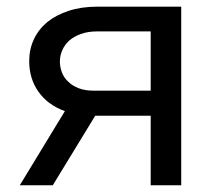

<svg xmlns="http://www.w3.org/2000/svg" viewBox="-20 -548 640 568"><path d="M516.1 -528.3H268.1Q221.2 -528.3 183.6 -516.1Q146 -503.9 120.1 -482.9Q94.2 -461.4 80.3 -431.9Q66.4 -402.3 66.4 -367.2Q66.4 -315.4 93.8 -276.6Q121.1 -237.8 171.9 -219.2L38.6 0H136.2L261.7 -205.6H425.8V0H516.1ZM157.2 -366.2Q157.2 -383.3 164.1 -399.2Q170.9 -415 184.6 -427.7Q198.2 -439.9 219.2 -447.5Q240.2 -455.1 268.1 -455.1H425.8V-279.8H256.8Q231 -279.8 212.4 -287.1Q193.8 -294.4 181.6 -306.6Q168.9 -318.4 163.1 -334Q157.2 -349.6 157.2 -366.2Z"/></svg>

Font: RobotoMono Nerd Font
Style: Regular
Weight: 400
Monospace: yes
Designer: Google
Version: Version 3.000;Nerd Fonts 3.2.1